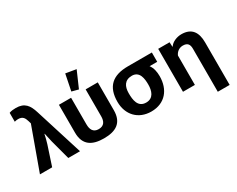

<svg xmlns="http://www.w3.org/2000/svg" viewBox="-131 -1355 2573 2087"><g transform="rotate(-30 1155.5 -312.0)"><path d="M-8.8 0H144.5L225.1 -245.1C236.3 -281.2 245.6 -318.8 253.4 -356H256.8C264.6 -319.8 272.5 -282.2 281.2 -246.6L347.2 0H494.1L306.6 -597.7C275.9 -696.8 234.4 -756.3 124 -756.3C98.6 -756.3 64 -753.9 40.5 -743.7V-632.3C55.2 -636.7 69.8 -639.2 85.9 -639.2C141.6 -639.2 159.7 -607.9 172.4 -565.9L183.1 -529.8Z M791.5 9.8C936.5 9.8 1035.6 -41.5 1035.6 -203.1V-551.8H883.3V-213.4C883.3 -151.4 859.9 -106 791.5 -106C721.7 -106 700.7 -155.8 700.7 -218.3V-551.8H547.9V-203.1C547.9 -42.5 647 9.8 791.5 9.8ZM819.8 -587.4 908.7 -791 777.8 -813 736.8 -609.4Z M1383.3 14.6C1557.1 14.6 1652.3 -107.9 1652.3 -273.9C1652.3 -330.6 1641.6 -381.3 1611.3 -422.4H1707V-539.1H1407.2C1214.4 -539.1 1114.7 -452.1 1114.7 -260.3C1114.7 -98.6 1220.7 14.6 1383.3 14.6ZM1383.3 -98.1C1278.3 -98.1 1267.6 -199.2 1267.6 -280.8C1267.6 -364.7 1298.8 -429.2 1393.6 -429.2C1489.3 -427.2 1499.5 -329.6 1499.5 -256.3C1499.5 -179.7 1475.1 -98.1 1383.3 -98.1Z M2114.3 189H2263.2V-345.2C2263.2 -469.2 2213.4 -550.8 2083 -550.8C2029.3 -550.8 1965.3 -527.8 1935.1 -481.4H1932.1L1929.2 -539.1H1786.6V0H1936V-368.2C1952.6 -408.2 1989.7 -436 2035.2 -436C2093.8 -436 2114.3 -406.2 2114.3 -350.6Z"/></g></svg>

Font: Winston ExtraBold
Style: Regular
Weight: 800
Designer: Vernon Adams, Kim Jin-seong, David Berlow, Cristiano Sobral
Foundry: The Winston Project Authors
Version: Version 3.004